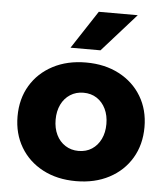

<svg xmlns="http://www.w3.org/2000/svg" viewBox="-54 -810 759 874"><g transform="rotate(5 325.0 -372.5)"><path d="M325 16Q239 16 173.5 -18.5Q108 -53 71.5 -114.5Q35 -176 35 -255Q35 -335 71.5 -396Q108 -457 173.5 -491.5Q239 -526 325 -526Q411 -526 476.5 -491.5Q542 -457 578.5 -396Q615 -335 615 -256Q615 -176 578.5 -114.5Q542 -53 476.5 -18.5Q411 16 325 16ZM325 -122Q360 -122 386 -139Q412 -156 426.5 -186Q441 -216 441 -255Q441 -294 426.5 -324Q412 -354 386 -371Q360 -388 325 -388Q291 -388 264.5 -371Q238 -354 223.5 -324Q209 -294 209 -255Q209 -216 223.5 -186Q238 -156 264.5 -139Q291 -122 325 -122ZM540 -761 385 -587H248L362 -761Z"/></g></svg>

Font: Wix Madefor Display ExtraBold
Style: Regular
Weight: 800
Designer: Dalton Maag Ltd
Foundry: Dalton Maag Ltd
Version: Version 3.100